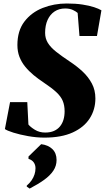

<svg xmlns="http://www.w3.org/2000/svg" viewBox="-20 -775 600 1098"><path d="M234 12Q189 12 141 3.5Q93 -5 56.5 -16.5Q20 -28 8 -37L37.5 -191H136L142.5 -63Q153.5 -49 179.2 -33Q205 -17 238.5 -17Q267.5 -17 288.5 -26.2Q309.5 -35.5 323 -52Q336.5 -68.5 343 -90.5Q349.5 -112.5 349.5 -138.5Q349.5 -173 338.5 -198.8Q327.5 -224.5 301.5 -248.5Q275.5 -272.5 230.5 -302.5Q199.5 -323 172.2 -345.5Q145 -368 124 -393.8Q103 -419.5 91.2 -450Q79.5 -480.5 79.5 -517.5Q79.5 -599 119.5 -651.5Q159.5 -704 224 -729.5Q288.5 -755 362 -755Q412.5 -755 451.5 -749Q490.5 -743 517.8 -734Q545 -725 560 -716L534.5 -569H434.5L424 -701Q415.5 -709 397.2 -717.8Q379 -726.5 352.5 -726.5Q318 -726.5 292.2 -709.5Q266.5 -692.5 252.2 -661.2Q238 -630 238 -587Q238 -555.5 253.5 -530Q269 -504.5 300.8 -479.2Q332.5 -454 380 -422.5Q419.5 -396.5 452.5 -365.8Q485.5 -335 505.5 -297.2Q525.5 -259.5 525.5 -212Q525.5 -148.5 493 -97.8Q460.5 -47 395.8 -17.5Q331 12 234 12ZM133 292V286.5Q150 272 161 255.8Q172 239.5 177.5 222.2Q183 205 183 187Q183 168 173 153.8Q163 139.5 143 133.5V120L215.5 49.5Q256 54.5 279.8 77.8Q303.5 101 303.5 140Q303.5 173.5 285 201.2Q266.5 229 232 253.8Q197.5 278.5 149.5 303.5Z"/></svg>

Font: Merriweather 144pt Black
Style: Italic
Weight: 900
Italic angle: -7.8°
Version: Version 2.101